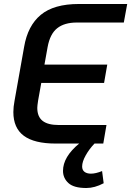

<svg xmlns="http://www.w3.org/2000/svg" viewBox="-20 -720 658 963"><path d="M219 -485 203 -396H518L502 -304H187L171 -215Q167 -189 167 -179Q167 -135 193.5 -114Q220 -93 274 -93H514L498 0H454Q428 27 410 59Q392 91 392 115Q392 133 404 142Q416 151 436 151Q460 151 492 138L500 199Q455 223 413 223Q350 223 323 198Q296 173 296 137Q296 67 377 0H259Q152 0 99.5 -39Q47 -78 47 -158Q47 -184 53 -215L101 -485Q119 -591 184.5 -645.5Q250 -700 376 -700H618L601 -607H365Q303 -607 267 -578.5Q231 -550 219 -485Z"/></svg>

Font: KoHo SemiBold
Style: Italic
Weight: 600
Italic angle: -10°
Version: Version 1.000; ttfautohint (v1.6)